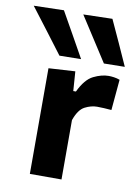

<svg xmlns="http://www.w3.org/2000/svg" viewBox="-143 -835 643 893"><g transform="rotate(10 178.5 -388.5)"><path d="M61.5 0V-499L187 -506.5L193.5 -414.5H206Q235 -475.5 272.8 -494Q310.5 -512.5 344 -512.5Q355 -512.5 369.2 -510.5Q383.5 -508.5 396.5 -503.5L383.5 -358.5Q364 -360 348.5 -361Q333 -362 315.5 -362Q287.5 -362 258.2 -347Q229 -332 211 -280.5V0ZM101.5 -565.5Q63.5 -616 24 -668Q-15.5 -720 -56.5 -773.5L85.5 -777Q114.5 -725 144.5 -672.5Q174 -620 203.5 -567ZM311.5 -565.5Q279 -616 245.5 -668Q212 -720 177.5 -773.5L314.5 -777Q338.5 -725 362.5 -672.5Q386 -620 410 -567Z"/></g></svg>

Font: Heraclito
Style: Bold
Weight: 700
Designer: Kostas Bartsokas (font) & Cristiano Sobral (main changes)
Foundry: Kostas Bartsokas (font) & Cristiano Sobral (main changes)
Version: Version 1.00;July 8, 2020;FontCreator 13.0.0.2655 64-bit